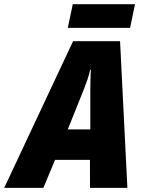

<svg xmlns="http://www.w3.org/2000/svg" viewBox="-79 -916 703 936"><path d="M-58.6 0 277.3 -715.3H506.3L542 0H359.9L359.4 -136.7H189.5L132.3 0ZM251.5 -285.2H361.3V-480.5Q361.8 -504.4 362.1 -527.8Q362.3 -551.3 364.3 -575.7H360.8Q355 -551.3 347.7 -529.3Q340.3 -507.3 331.1 -483.9ZM251.5 -780.3 275.9 -895.5H579.1L555.2 -780.3Z"/></svg>

Font: Open Sans SemiCondensed ExtraBold
Style: Italic
Weight: 800
Width: 4
Italic angle: -12°
Designer: Monotype Design Team
Foundry: Monotype Imaging Inc.
Version: Version 3.003